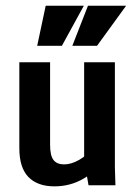

<svg xmlns="http://www.w3.org/2000/svg" viewBox="-20 -659 478 683"><path d="M48.8 -131.8V-437.5H158.2V-143.6Q158.2 -105.5 170.4 -89.8Q182.6 -74.2 208 -74.2Q233.4 -74.2 261.7 -90.3Q290 -106.4 315.4 -137.7L358.4 -100.6Q325.2 -51.8 277.8 -23.9Q230.5 3.9 173.8 3.9Q113.3 3.9 81.1 -29.3Q48.8 -62.5 48.8 -131.8ZM279.3 -89.8V-437.5H388.7V-63.5L390.6 0H294.9ZM278.3 -638.7 200.2 -496.1H112.3L142.6 -638.7ZM428.7 -638.7 325.2 -496.1H237.3L293 -638.7Z"/></svg>

Font: Sudo Var
Style: Regular
Weight: 400
Monospace: yes
Designer: Jens Kutilek
Foundry: Jens Kutilek
Version: Version 0.065;FEAKit 1.0